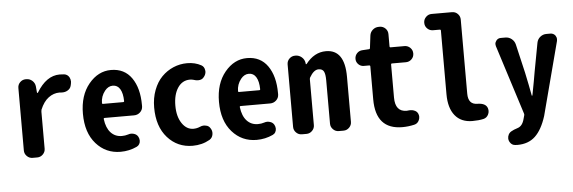

<svg xmlns="http://www.w3.org/2000/svg" viewBox="-57 -964 4076 1366"><g transform="rotate(-5 1981.0 -281.5)"><path d="M143.6 0Q120.1 0 103 -17.1Q85.9 -34.2 85.9 -57.6V-503.9Q85.9 -528.3 103 -544.9Q120.1 -561.5 143.6 -561.5H147.5Q171.9 -561.5 189.9 -545.4Q208 -529.3 210.9 -504.9L214.8 -460Q214.8 -457 217.3 -457Q219.7 -457 221.7 -459Q291 -574.2 386.7 -574.2Q404.3 -574.2 418.9 -572.3Q442.4 -569.3 455.1 -547.9Q462.9 -533.2 462.9 -516.6Q462.9 -508.8 460.9 -501L458 -488.3Q453.1 -466.8 432.6 -455.1Q416 -445.3 396.5 -445.3Q392.6 -445.3 388.7 -445.3Q381.8 -446.3 374 -446.3Q332 -446.3 295.9 -419.4Q259.8 -392.6 236.3 -335.9Q234.4 -329.1 234.4 -321.3V-57.6Q234.4 -34.2 217.3 -17.1Q200.2 0 176.8 0Z M771.5 11.7Q666 11.7 596.7 -66.9Q527.3 -145.5 527.3 -281.2Q527.3 -412.1 594.2 -493.2Q661.1 -574.2 752.9 -574.2Q848.6 -574.2 899.9 -501Q951.2 -427.7 951.2 -306.6Q951.2 -301.8 951.2 -295.9Q950.2 -271.5 932.1 -254.9Q914.1 -238.3 888.7 -238.3H678.7Q670.9 -238.3 671.9 -230.5Q679.7 -167 710.9 -133.3Q742.2 -99.6 790 -99.6Q813.5 -99.6 835 -106.4Q845.7 -110.4 856.4 -110.4Q865.2 -110.4 876 -107.4Q896.5 -101.6 906.2 -84Q913.1 -71.3 913.6 -57.1Q914.1 -43 907.2 -31.2Q900.4 -19.5 887.7 -13.7Q833 11.7 771.5 11.7ZM668.9 -344.7Q668.9 -338.9 675.8 -338.9H820.3Q827.1 -338.9 827.1 -345.7Q827.1 -345.7 827.1 -346.7Q826.2 -401.4 808.1 -431.6Q790 -461.9 755.9 -461.9Q723.6 -461.9 699.2 -431.6Q668.9 -393.6 668.9 -344.7Z M1286.1 13.7Q1177.7 13.7 1106.9 -65.9Q1036.1 -145.5 1036.1 -281.2Q1036.1 -348.6 1057.6 -405.3Q1079.1 -461.9 1115.2 -498.5Q1151.4 -535.2 1198.2 -555.2Q1245.1 -575.2 1296.9 -575.2Q1353.5 -575.2 1397.5 -550.8Q1418 -539.1 1420.9 -513.7Q1421.9 -509.8 1421.9 -506.8Q1421.9 -486.3 1409.2 -469.7L1406.2 -465.8Q1392.6 -447.3 1365.2 -447.3Q1348.6 -447.3 1329.1 -454.1Q1318.4 -457 1306.6 -457Q1252 -457 1219.7 -408.7Q1187.5 -360.4 1187.5 -281.2Q1187.5 -203.1 1220.2 -154.8Q1252.9 -106.4 1301.8 -106.4Q1326.2 -106.4 1348.6 -116.2Q1362.3 -123 1377.9 -123Q1383.8 -123 1390.6 -121.1Q1412.1 -118.2 1422.9 -99.6Q1433.6 -84 1433.6 -65.4Q1433.6 -60.5 1432.6 -54.7Q1428.7 -30.3 1408.2 -17.6Q1353.5 13.7 1286.1 13.7Z M1743.2 11.7Q1637.7 11.7 1568.4 -66.9Q1499 -145.5 1499 -281.2Q1499 -412.1 1565.9 -493.2Q1632.8 -574.2 1724.6 -574.2Q1820.3 -574.2 1871.6 -501Q1922.9 -427.7 1922.9 -306.6Q1922.9 -301.8 1922.9 -295.9Q1921.9 -271.5 1903.8 -254.9Q1885.7 -238.3 1860.4 -238.3H1650.4Q1642.6 -238.3 1643.6 -230.5Q1651.4 -167 1682.6 -133.3Q1713.9 -99.6 1761.7 -99.6Q1785.2 -99.6 1806.6 -106.4Q1817.4 -110.4 1828.1 -110.4Q1836.9 -110.4 1847.7 -107.4Q1868.2 -101.6 1877.9 -84Q1884.8 -71.3 1885.3 -57.1Q1885.7 -43 1878.9 -31.2Q1872.1 -19.5 1859.4 -13.7Q1804.7 11.7 1743.2 11.7ZM1640.6 -344.7Q1640.6 -338.9 1647.5 -338.9H1792Q1798.8 -338.9 1798.8 -345.7Q1798.8 -345.7 1798.8 -346.7Q1797.9 -401.4 1779.8 -431.6Q1761.7 -461.9 1727.5 -461.9Q1695.3 -461.9 1670.9 -431.6Q1640.6 -393.6 1640.6 -344.7Z M2066.4 0Q2043 0 2025.9 -17.1Q2008.8 -34.2 2008.8 -57.6V-503.9Q2008.8 -528.3 2025.9 -544.9Q2043 -561.5 2066.4 -561.5H2070.3Q2094.7 -561.5 2113.8 -545.4Q2132.8 -529.3 2136.7 -504.9L2137.7 -496.1Q2137.7 -494.1 2139.6 -494.1Q2141.6 -494.1 2143.6 -495.1Q2204.1 -574.2 2288.1 -574.2Q2421.9 -574.2 2421.9 -379.9V-57.6Q2421.9 -34.2 2404.8 -17.1Q2387.7 0 2364.3 0H2330.1Q2306.6 0 2289.6 -17.1Q2272.5 -34.2 2272.5 -57.6V-367.2Q2272.5 -412.1 2262.2 -431.2Q2252 -450.2 2224.6 -450.2Q2190.4 -450.2 2160.2 -397.5Q2157.2 -391.6 2157.2 -383.8V-57.6Q2157.2 -34.2 2140.1 -17.1Q2123 0 2099.6 0Z M2784.2 11.7Q2593.8 11.7 2593.8 -203.1V-438.5Q2593.8 -446.3 2586.9 -446.3H2547.9Q2525.4 -446.3 2509.3 -462.4Q2493.2 -478.5 2493.2 -501Q2493.2 -524.4 2508.8 -541Q2524.4 -557.6 2547.9 -558.6L2594.7 -561.5Q2601.6 -561.5 2602.5 -569.3L2613.3 -657.2Q2616.2 -681.6 2634.8 -697.8Q2653.3 -713.9 2677.7 -713.9H2684.6Q2708 -713.9 2725.1 -697.3Q2742.2 -680.7 2742.2 -656.2V-569.3Q2742.2 -561.5 2749 -561.5H2848.6Q2872.1 -561.5 2889.2 -544.9Q2906.2 -528.3 2906.2 -503.9Q2906.2 -479.5 2889.2 -462.9Q2872.1 -446.3 2848.6 -446.3H2749Q2742.2 -446.3 2742.2 -438.5V-203.1Q2742.2 -101.6 2824.2 -101.6Q2834 -101.6 2842.8 -103.5Q2847.7 -103.5 2852.5 -103.5Q2869.1 -103.5 2883.8 -95.7Q2902.3 -85.9 2907.2 -65.4Q2909.2 -58.6 2909.2 -50.8Q2909.2 -36.1 2901.4 -22.5Q2890.6 -2.9 2868.2 2Q2825.2 11.7 2784.2 11.7Z M3284.2 11.7Q3203.1 11.7 3159.7 -42Q3116.2 -95.7 3116.2 -193.4V-648.4Q3116.2 -656.2 3108.4 -656.2H3060.5Q3037.1 -656.2 3020 -672.9Q3002.9 -689.5 3002.9 -713.9V-714.8Q3002.9 -738.3 3020 -755.4Q3037.1 -772.5 3060.5 -772.5H3206.1Q3230.5 -772.5 3247.1 -755.4Q3263.7 -738.3 3263.7 -714.8V-185.5Q3263.7 -107.4 3330.1 -107.4Q3389.6 -106.4 3401.4 -69.3Q3404.3 -59.6 3404.3 -49.8Q3404.3 -36.1 3397.5 -23.4Q3386.7 -2 3363.3 3.9Q3329.1 11.7 3284.2 11.7Z M3587.9 209Q3580.1 209 3571.3 208Q3547.9 206.1 3535.2 185.5Q3526.4 171.9 3526.4 156.2Q3526.4 148.4 3528.3 140.6L3529.3 139.6Q3534.2 120.1 3552.2 109.4Q3570.3 98.6 3598.6 89.8Q3634.8 79.1 3647.5 27.3L3654.3 2.9Q3656.2 -3.9 3653.3 -10.7L3496.1 -504.9Q3494.1 -511.7 3494.1 -518.6Q3494.1 -531.2 3502.9 -543Q3514.6 -559.6 3536.1 -559.6H3568.4Q3593.8 -559.6 3613.3 -543.9Q3632.8 -528.3 3638.7 -503.9L3686.5 -298.8Q3707 -202.1 3719.7 -132.8Q3719.7 -130.9 3721.7 -130.9Q3723.6 -130.9 3724.6 -132.8Q3747.1 -250 3754.9 -298.8L3793 -502.9Q3797.9 -528.3 3817.4 -543.9Q3836.9 -559.6 3861.3 -559.6H3889.6Q3911.1 -559.6 3924.8 -543Q3933.6 -530.3 3933.6 -516.6Q3933.6 -510.7 3932.6 -503.9L3794.9 20.5Q3764.6 116.2 3715.8 162.6Q3667 209 3587.9 209Z"/></g></svg>

Font: Gen Jyuu Gothic Monospace Bold
Style: Bold
Weight: 700
Designer: [Source Han Sans]
Ryoko NISHIZUKA  (kana & ideographs); Paul D. Hunt (Latin, Greek & Cyrillic); Wenlong ZHANG  (bopomofo
Version: Version 1.002.20150607